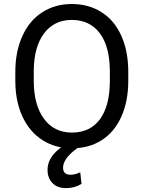

<svg xmlns="http://www.w3.org/2000/svg" viewBox="-20 -741 728 972"><path d="M629.4 -332.5Q629.4 -228 594.2 -150.1Q559.1 -72.3 494.6 -31.2Q430.2 9.8 344.2 9.8Q260.3 9.8 195.3 -31.5Q130.4 -72.8 94.5 -149.2Q58.6 -225.6 57.6 -326.2V-377.4Q57.6 -480 93.3 -558.6Q128.9 -637.2 194.1 -679Q259.3 -720.7 343.3 -720.7Q428.7 -720.7 493.9 -679.4Q559.1 -638.2 594.2 -559.8Q629.4 -481.4 629.4 -377.4ZM536.1 -378.4Q536.1 -504.9 485.4 -572.5Q434.6 -640.1 343.3 -640.1Q254.4 -640.1 203.4 -572.5Q152.3 -504.9 150.9 -384.8V-332.5Q150.9 -210 202.4 -139.9Q253.9 -69.8 344.2 -69.8Q435.1 -69.8 484.9 -136Q534.7 -202.1 536.1 -325.7ZM382.8 0 354.5 22Q299.3 66.4 299.3 108.4Q299.3 143.6 337.4 143.6Q360.8 143.6 386.2 130.9L392.6 189.9Q358.4 211.4 314.5 211.4Q271 211.4 245.8 186Q220.7 160.6 220.7 118.7Q220.7 75.2 253.4 37.6Q286.1 0 346.2 -27.3Z"/></svg>

Font: Roboto
Style: Regular
Weight: 400
Designer: Google
Version: Version 2.001047; 2015